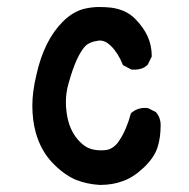

<svg xmlns="http://www.w3.org/2000/svg" viewBox="-20 -518 540 548"><path d="M84 -304.7Q105.5 -402.3 159.2 -456.1Q188.5 -485.4 221.7 -493.2Q243.2 -498 262.7 -498Q282.2 -498 297.9 -496.1Q339.8 -490.2 364.7 -465.3Q389.6 -440.4 401.4 -414.1Q413.1 -387.7 413.1 -358.4V-356.4L401.4 -333Q391.6 -324.2 382.3 -321.8Q373 -319.3 367.2 -319.3Q361.3 -319.3 355.5 -319.3L331.1 -332Q317.4 -366.2 296.9 -386.7Q281.2 -402.3 264.6 -402.3Q260.7 -402.3 257.8 -401.4Q235.4 -398.4 223.6 -386.7Q197.3 -358.4 175.8 -280.3Q168 -253.9 168 -226.6Q168 -212.9 169.9 -198.2Q176.8 -143.6 209 -112.3Q221.7 -99.6 235.8 -94.2Q250 -88.9 268.6 -88.9Q287.1 -88.9 295.9 -93.8Q311.5 -101.6 321.3 -118.2Q341.8 -149.4 353.5 -194.3L355.5 -196.3Q372.1 -210 393.6 -210Q401.4 -210 403.3 -209L424.8 -198.2Q438.5 -182.6 438.5 -161.1Q438.5 -125 429.7 -97.7Q419.9 -67.4 389.6 -39.1Q359.4 -10.7 330.1 -1Q301.8 9.8 265.6 9.8H264.6Q228.5 7.8 196.3 -4.9Q162.1 -19.5 129.4 -53.7Q96.7 -87.9 82 -139.6Q72.3 -175.8 72.3 -216.3Q72.3 -256.8 84 -304.7Z"/></svg>

Font: JasonHandwriting2
Style: SemiBold
Weight: 600
Version: Version 1.04.7